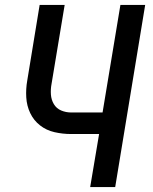

<svg xmlns="http://www.w3.org/2000/svg" viewBox="-20 -755 616 775"><path d="M344 0H445L566 -735H466L394 -301H267Q246 -301 227 -309Q208 -317 197.5 -334.5Q187 -352 185.5 -373.5Q184 -395 188 -416L241 -735H140L90 -430Q84 -396 86 -362Q88 -328 102 -298.5Q116 -269 141.5 -249Q167 -229 200 -221.5Q233 -214 267 -214H380Z"/></svg>

Font: Iosevka Sparkle Medium Oblique
Style: Regular
Weight: 500
Italic angle: -9°
Designer: Belleve Invis
Foundry: Belleve Invis
Version: Version 4.5.0; ttfautohint (v1.8.3)